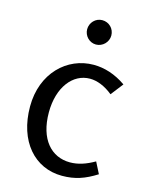

<svg xmlns="http://www.w3.org/2000/svg" viewBox="-111 -784 672 868"><g transform="rotate(15 225.0 -350.5)"><path d="M316 -657C316 -689 291 -714 259 -714C228 -714 203 -688 203 -657C203 -626 228 -600 259 -600C290 -600 316 -626 316 -657ZM274 -509C150 -509 44 -409 44 -253C44 -90 136 13 264 13C325 13 370 -3 424 -37L397 -90C357 -67 321 -55 283 -55C196 -55 133 -123 133 -249C133 -367 194 -444 274 -444C307 -444 344 -430 381 -400L426 -458C376 -493 324 -509 274 -509Z"/></g></svg>

Font: Rosario
Style: Regular
Weight: 400
Designer: Hector Gatti
Foundry: Omnibus Type
Version: Version 1.100